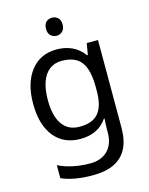

<svg xmlns="http://www.w3.org/2000/svg" viewBox="-140 -824 896 1152"><g transform="rotate(-15 307.5 -248.5)"><path d="M275 -546Q328 -546 370.5 -526Q413 -506 443 -465H448L460 -536H530V9Q530 85 504 136.5Q478 188 425 214Q372 240 290 240Q232 240 183.5 231.5Q135 223 97 206V125Q135 145 186 156Q237 167 295 167Q364 167 403.5 126.5Q443 86 443 16V-5Q443 -17 444 -39.5Q445 -62 446 -71H442Q414 -30 372.5 -10Q331 10 276 10Q172 10 113.5 -63Q55 -136 55 -267Q55 -395 113.5 -470.5Q172 -546 275 -546ZM287 -472Q242 -472 210.5 -448Q179 -424 162.5 -378Q146 -332 146 -266Q146 -167 182.5 -114.5Q219 -62 289 -62Q330 -62 359 -72.5Q388 -83 407 -105.5Q426 -128 435 -163Q444 -198 444 -246V-267Q444 -340 427.5 -385Q411 -430 376 -451Q341 -472 287 -472ZM298 -737Q318 -737 333.5 -723.5Q349 -710 349 -681Q349 -653 333.5 -639Q318 -625 298 -625Q276 -625 261 -639Q246 -653 246 -681Q246 -710 261 -723.5Q276 -737 298 -737Z"/></g></svg>

Font: ubangla15
Style: Book
Weight: 400
Designer: Jelle Bosma - Monotype Design Team
Foundry: Monotype Imaging Inc.
Version: Version 2.003